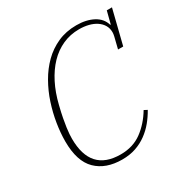

<svg xmlns="http://www.w3.org/2000/svg" viewBox="-166 -847 962 995"><g transform="rotate(-30 315.5 -349.0)"><path d="M284 12Q186 12 130 -43Q74 -98 74 -217Q74 -267 83 -323Q92 -379 110 -434Q128 -489 156.5 -539Q185 -589 223.5 -627Q262 -665 312 -687.5Q362 -710 424 -710Q483 -710 524.5 -688Q566 -666 578 -624H581L600 -698H631L580 -493H549L566 -562Q569 -575 569 -585Q569 -609 558 -627.5Q547 -646 527.5 -659Q508 -672 482 -678.5Q456 -685 426 -685Q373 -685 327.5 -664.5Q282 -644 246 -606.5Q210 -569 183 -516Q156 -463 140 -397Q130 -357 124.5 -327.5Q119 -298 116 -276.5Q113 -255 112 -239.5Q111 -224 111 -212Q111 -15 290 -15Q364 -15 417 -54Q470 -93 507 -155L526 -145Q508 -113 485 -85Q462 -57 432 -35Q402 -13 365.5 -0.5Q329 12 284 12Z"/></g></svg>

Font: IBM Plex Serif ExtLt
Style: Italic
Weight: 200
Italic angle: -14°
Designer: Mike Abbink, Paul van der Laan, Pieter van Rosmalen
Foundry: Bold Monday
Version: Version 3.001